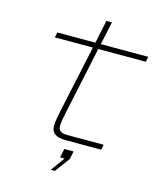

<svg xmlns="http://www.w3.org/2000/svg" viewBox="-121 -742 842 999"><g transform="rotate(15 300.0 -242.5)"><path d="M281 0Q205 0 205 -56Q205 -77 209.5 -100Q214 -123 219 -148L295 -502H90L96 -530H301L327 -654H357L330 -530H586L580 -502H324L249 -150Q243 -123 239 -101Q235 -79 235 -62Q235 -47 246 -37.5Q257 -28 285 -28H480L474 0ZM248 169 302 94H278L288 46H338L329 89L270 169Z"/></g></svg>

Font: Geist Mono Thin
Style: Italic
Weight: 100
Italic angle: -12°
Monospace: yes
Designer: Basement.studio, Andrés Briganti, Mateo Zaragoza
Foundry: Basement.studio, Vercel, Andrés Briganti, Guido Ferreyra, Mateo Zaragoza
Version: Version 1.500; ttfautohint (v1.8.4.7-5d5b)